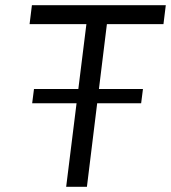

<svg xmlns="http://www.w3.org/2000/svg" viewBox="-20 -720 659 740"><path d="M610 -627H392L315 0H235L313 -627H94L103 -700H619ZM524 -322H104L111 -377H531Z"/></svg>

Font: Kulim Park
Style: Italic
Weight: 400
Italic angle: -8°
Designer: Noponies / Dale Sattler
Foundry: Noponies
Version: Version 1.000; ttfautohint (v1.8.3)